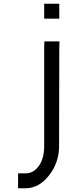

<svg xmlns="http://www.w3.org/2000/svg" viewBox="-20 -804 394 1030"><path d="M257 -704H217V-784H257H258H298V-704H258ZM217 -543 218 -582H299L298 -542L297 -20Q297 68 243 137Q189 206 117 206H77V126H117Q160 126 188.5 86Q217 46 217 -20Z"/></svg>

Font: Nordica Advanced
Style: RegularExtended
Weight: 300
Version: Version 1.07